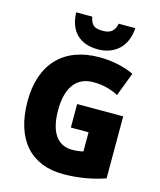

<svg xmlns="http://www.w3.org/2000/svg" viewBox="-137 -1045 960 1152"><g transform="rotate(15 343.0 -469.0)"><path d="M558 -948H455C445 -896 415 -882 373 -882C323 -882 301 -895 291 -948H191C194 -833 259 -767 373 -767C482 -767 553 -838 558 -948ZM339 -418V-272H449V-153C432 -148 401 -145 380 -145C288 -145 238 -218 238 -354C238 -480 285 -570 400 -570C458 -570 509 -557 556 -532L612 -679C557 -705 481 -724 397 -724C171 -724 47 -585 47 -359C47 -114 171 10 366 10C461 10 551 -7 625 -33V-418Z"/></g></svg>

Font: Noto Sans Arabic UI SmCn Bk
Style: Regular
Weight: 900
Width: 4
Designer: Monotype Design Team, Nadine Chahine and Nizar Qandah
Foundry: Monotype Imaging Inc.
Version: Version 2.010